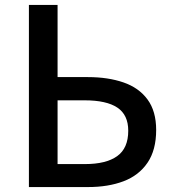

<svg xmlns="http://www.w3.org/2000/svg" viewBox="-20 -757 700 777"><path d="M97 0V-737H213V-445H336Q417 -445 479.5 -423.5Q542 -402 577 -354.5Q612 -307 612 -231Q612 -150 577 -98.5Q542 -47 480 -23.5Q418 0 336 0ZM213 -93H324Q409 -93 454 -125Q499 -157 499 -228Q499 -292 455 -321.5Q411 -351 322 -351H213Z"/></svg>

Font: Noto Sans KR Medium
Style: Regular
Weight: 500
Designer: Ryoko NISHIZUKA  (kana, bopomofo & ideographs); Paul D. Hunt (Latin, Greek & Cyrillic); Sandoll Communications , Soo-you
Foundry: Adobe
Version: Version 2.004-H2;hotconv 1.0.118;makeotfexe 2.5.65603